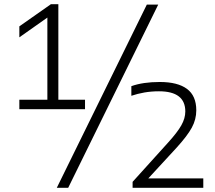

<svg xmlns="http://www.w3.org/2000/svg" viewBox="-20 -830 1028 918"><path d="M72.5 -308V-353H206.5V-746L72.5 -651.5V-704L223.5 -810H259V-353H386.5V-308ZM251.5 68 682 -808H736.5L306 68ZM614 68V39.5L782.5 -147Q828 -197 847 -230.8Q866 -264.5 866 -297Q866 -393.5 740 -393.5Q703.5 -393.5 670.5 -387.8Q637.5 -382 608 -372V-418Q663.5 -438 744 -438Q829.5 -438 874 -405Q918.5 -372 918.5 -302.5Q918.5 -259 897 -219.5Q875.5 -180 824 -123.5L689 23H952V68Z"/></svg>

Font: Encode Sans Expanded Light
Style: Regular
Weight: 300
Width: 7
Designer: Multiple Designers
Foundry: Impallari Type
Version: Version 3.000; ttfautohint (v1.8.3) -l 8 -r 50 -G 200 -x 14 